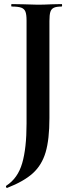

<svg xmlns="http://www.w3.org/2000/svg" viewBox="-20 -645 359 940"><path d="M15 275H14Q11 275 9.5 270.5Q8 266 11 264Q67 228 88.5 154.5Q110 81 110 -40V-544Q110 -574 104.5 -588Q99 -602 84 -607.5Q69 -613 37 -613Q35 -613 35 -619Q35 -625 37 -625L94 -624Q140 -622 165 -622Q193 -622 235 -624L282 -625Q284 -625 284 -619Q284 -613 282 -613Q256 -613 243.5 -607Q231 -601 226.5 -586.5Q222 -572 222 -542V-67Q222 37 203.5 100Q185 163 141 203Q97 243 15 275Z"/></svg>

Font: Cormorant Infant
Style: Bold
Weight: 700
Designer: Christian Thalmann (Catharsis Fonts)
Foundry: Catharsis Fonts
Version: Version 4.000